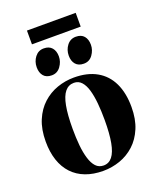

<svg xmlns="http://www.w3.org/2000/svg" viewBox="-156 -938 850 1042"><g transform="rotate(-20 269.0 -417.0)"><path d="M18 -244.5Q18 -315 39.8 -366.8Q61.5 -418.5 98.8 -452.5Q136 -486.5 183 -503Q230 -519.5 280 -519.5Q358 -519.5 411.5 -489Q465 -458.5 492.5 -401Q520 -343.5 520 -262.5Q520 -192.5 498.2 -140.8Q476.5 -89 439.5 -55.2Q402.5 -21.5 355.8 -5Q309 11.5 258.5 11.5Q201.5 11.5 156.8 -5.5Q112 -22.5 81 -55.5Q50 -88.5 34 -136.2Q18 -184 18 -244.5ZM270 -15.5Q300.5 -15.5 320.2 -40.2Q340 -65 349.5 -116Q359 -167 359 -246.5Q359 -298 354.8 -342.8Q350.5 -387.5 340.8 -421Q331 -454.5 313.8 -473.5Q296.5 -492.5 270.5 -492.5Q239 -492.5 218.8 -468Q198.5 -443.5 188.8 -392.2Q179 -341 179 -260Q179 -209 183.2 -164.8Q187.5 -120.5 197.8 -86.8Q208 -53 225.5 -34.2Q243 -15.5 270 -15.5ZM172.5 -571.5Q141.5 -571.5 125.8 -590.2Q110 -609 110 -640Q110 -673.5 129.5 -698.8Q149 -724 180 -724H181Q211.5 -724 227.5 -705.2Q243.5 -686.5 243.5 -655.5Q243.5 -624.5 224.2 -598Q205 -571.5 173 -571.5ZM357.5 -571.5Q327 -571.5 311 -590.2Q295 -609 295 -640Q295 -673.5 314.5 -698.8Q334 -724 365.5 -724H366Q397 -724 412.8 -705.2Q428.5 -686.5 428.5 -655.5Q428.5 -624.5 409.5 -598Q390.5 -571.5 358.5 -571.5ZM410 -846V-766.5H128.5V-846Z"/></g></svg>

Font: Merriweather 144pt
Style: Bold
Weight: 700
Version: Version 2.100